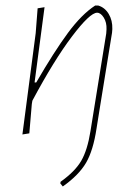

<svg xmlns="http://www.w3.org/2000/svg" viewBox="-20 -482 498 694"><path d="M341 -93 329 -18Q317 62 291 106.5Q265 151 207 192L198 181L199 175Q251 138 273.5 99.5Q296 61 307 -8L364 -361L365 -376Q366 -401 355 -418.5Q344 -436 331 -436Q305 -436 240 -350Q175 -264 97 -118L95 -106L86 0L61 4L109 -362L116 -452L141 -456L105 -184H111Q176 -296 225.5 -363Q275 -430 324 -462H335Q359 -455 373 -431.5Q387 -408 386 -377L385 -364Z"/></svg>

Font: Alegreya Sans SC Thin
Style: Italic
Weight: 100
Italic angle: -7°
Designer: Juan Pablo del Peral
Foundry: Huerta Tipografica
Version: Version 2.007